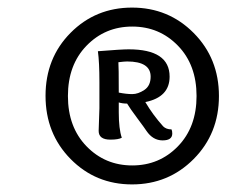

<svg xmlns="http://www.w3.org/2000/svg" viewBox="-20 -693 647 506"><path d="M449 -307.5Q498 -358 498 -440Q498 -522 449 -572.5Q400 -623 328.5 -623Q257 -623 208 -572.5Q159 -522 159 -440Q159 -358 208 -307.5Q257 -257 328.5 -257Q400 -257 449 -307.5ZM490.5 -606Q557 -539 557 -440Q557 -341 490.5 -274Q424 -207 328 -207Q232 -207 166 -274Q100 -341 100 -440.5Q100 -540 166 -606.5Q232 -673 328 -673Q424 -673 490.5 -606ZM240 -348 242 -408V-477Q242 -529 238 -558Q300 -563 319 -563Q427 -563 427 -491Q427 -437 363 -424Q383 -390 410 -360Q418 -352 432 -352Q434 -348 434 -341Q434 -323 408.5 -323Q383 -323 366 -348Q363 -353 342.5 -380.5Q322 -408 315 -420Q303 -420 293 -423V-397Q293 -353 301 -330Q292 -325 271 -325Q240 -325 240 -348ZM293 -449Q313 -445 328.5 -445Q344 -445 360.5 -456Q377 -467 377 -491Q377 -531 315 -531Q308 -531 292 -529Q293 -519 293 -449Z"/></svg>

Font: Overlock
Style: Regular
Weight: 400
Designer: Dario Muhafara
Foundry: Dario Manuel Muhafara
Version: Version 1.002